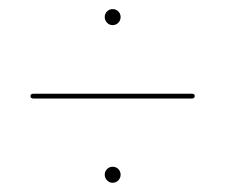

<svg xmlns="http://www.w3.org/2000/svg" viewBox="-20 -552 495 422"><path d="M227.5 -496.8Q220.3 -496.8 215.3 -502.1Q210.2 -507.4 210.2 -514.6Q210.2 -521.7 215.3 -526.9Q220.3 -532 227.5 -532Q235 -532 240.1 -526.9Q245.1 -521.7 245.1 -514.6Q245.1 -507.4 240.1 -502.1Q235 -496.8 227.5 -496.8ZM47 -341Q47 -346 53.5 -346H402Q408 -346 408 -341Q408 -335.5 402 -335.5H53.5Q47 -335.5 47 -341ZM227.5 -150.3Q220.3 -150.3 215.3 -155.6Q210.2 -160.9 210.2 -168.1Q210.2 -175.2 215.3 -180.4Q220.3 -185.5 227.5 -185.5Q235 -185.5 240.1 -180.4Q245.1 -175.2 245.1 -168.1Q245.1 -160.9 240.1 -155.6Q235 -150.3 227.5 -150.3Z"/></svg>

Font: Fraunces 144pt Black
Style: Regular
Weight: 900
Version: Version 1.000;[0bf87f6ff]